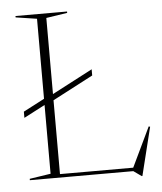

<svg xmlns="http://www.w3.org/2000/svg" viewBox="-53 -761 704 833"><g transform="rotate(-5 299.0 -345.0)"><path d="M533.5 24.5H530.5L496 0H45.5V-6L137.5 -20V-319.5L45.5 -271.5V-298.5L137.5 -346.5V-695L45.5 -709V-715H270V-709L178 -695V-363.5L354.5 -456V-429L178 -336.5V-15H497L579.5 -187.5L585.5 -185.5Z"/></g></svg>

Font: Newsreader Display ExtraLight
Style: Regular
Weight: 275
Designer: Hugues Gentile
Foundry: Production Type
Version: Version 1.002